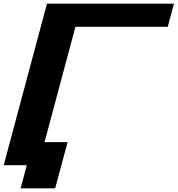

<svg xmlns="http://www.w3.org/2000/svg" viewBox="-20 -895 962 1040"><path d="M91.3 125H278.8Q290 83 312.5 0Q335 -83 346.2 -125H221.2Q249 -229 304.9 -437.5Q360.8 -646 388.7 -750H888.7Q894.5 -770.5 905.5 -812.5Q916.5 -854.5 921.9 -875H234.4Q195.3 -729 117.2 -437.5Q39.1 -146 0 0H125Q119.6 21 108.4 62.5Q97.2 104 91.3 125Z"/></svg>

Font: Faithful 32x
Style: SemiboldOblique
Weight: 400
Foundry: Faithful Resource Pack
Version: Version 1.0; January 27, 2023